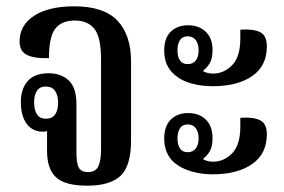

<svg xmlns="http://www.w3.org/2000/svg" viewBox="-20 -578 898 608"><path d="M256 10Q186 10 157.5 -16.5Q129 -43 129 -99V-163Q124 -161 116 -161Q83 -161 64.5 -186Q46 -211 46 -255Q46 -296 67.5 -321Q89 -346 134 -346Q173 -346 197.5 -323.5Q222 -301 222 -248V-97Q222 -60 230 -46.5Q238 -33 258 -33Q283 -33 291.5 -51.5Q300 -70 300 -107V-389Q300 -460 279 -486.5Q258 -513 217 -513Q175 -513 155 -487Q135 -461 135 -394Q93 -392 67.5 -403Q42 -414 42 -447Q42 -498 88 -528Q134 -558 215 -558Q309 -558 352 -512.5Q395 -467 395 -383V-134Q395 -52 361.5 -21Q328 10 256 10ZM125 -202Q145 -202 154.5 -215.5Q164 -229 164 -253Q164 -276 154.5 -290Q145 -304 125 -304Q106 -304 97 -290.5Q88 -277 88 -254Q88 -230 97 -216Q106 -202 125 -202Z M653 -305Q617 -305 585 -314Q553 -323 532 -342Q517 -355 508.5 -373.5Q500 -392 500 -418Q500 -458 521 -478Q542 -498 576 -498Q610 -498 631.5 -477.5Q653 -457 653 -420Q653 -392 644 -377.5Q635 -363 624 -355V-352Q638 -345 655 -345Q689 -345 715 -371.5Q741 -398 741 -456V-484Q781 -487 803 -476.5Q825 -466 825 -431Q825 -369 778.5 -337Q732 -305 653 -305ZM574 -375Q591 -375 600 -386.5Q609 -398 609 -419Q609 -439 600 -451Q591 -463 574 -463Q558 -463 550 -451Q542 -439 542 -419Q542 -398 550 -386.5Q558 -375 574 -375ZM653 -26Q617 -26 585 -35.5Q553 -45 532 -63Q517 -76 508.5 -95Q500 -114 500 -139Q500 -179 521 -199.5Q542 -220 576 -220Q610 -220 631.5 -199.5Q653 -179 653 -141Q653 -113 644 -98.5Q635 -84 624 -76V-73Q638 -66 655 -66Q689 -66 715 -92.5Q741 -119 741 -177V-205Q781 -208 803 -197.5Q825 -187 825 -153Q825 -91 778.5 -58.5Q732 -26 653 -26ZM574 -96Q591 -96 600 -108Q609 -120 609 -140Q609 -160 600 -172Q591 -184 574 -184Q558 -184 550 -172Q542 -160 542 -140Q542 -120 550 -108Q558 -96 574 -96Z"/></svg>

Font: Noto Serif Thai ExtraCondensed Medium
Style: Regular
Weight: 500
Width: 2
Designer: Monotype Design Team
Foundry: Monotype Imaging Inc.
Version: Version 2.002; ttfautohint (v1.8.4.7-5d5b)